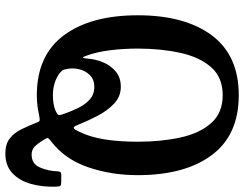

<svg xmlns="http://www.w3.org/2000/svg" viewBox="-120 -682 934 735"><g transform="rotate(90 347.5 -315.0)"><path d="M39 -375Q39 -555.5 116 -658.5Q193 -761.5 345 -761.5Q497 -761.5 574 -658.5Q651 -555.5 651 -375Q651 -272 620.2 -183.5Q589.5 -95 522 -43.5Q509.5 -34 509 -30Q508.5 -26 516 -15Q529.5 8 542 19.8Q554.5 31.5 572 31.5Q607.5 31.5 621.2 0.5Q635 -30.5 636.5 -68.5Q637 -76 639.5 -79Q642 -82 650.5 -82H675Q688 -82 691.2 -79Q694.5 -76 695 -64Q697 -10.5 684.5 34Q672 78.5 643.2 105.2Q614.5 132 568 132Q532.5 132 511 115.5Q489.5 99 476 71.8Q462.5 44.5 450 13Q446 1 441 0.5Q436 0 420.5 3Q403 7 385 9.2Q367 11.5 345 11.5Q193 11.5 116 -91.5Q39 -194.5 39 -375ZM485 -151Q505.5 -193.5 514.2 -248.5Q523 -303.5 523 -375Q523 -464.5 506.8 -538.5Q490.5 -612.5 451.5 -656.2Q412.5 -700 345 -700Q277 -700 238.2 -656.2Q199.5 -612.5 183 -538.5Q166.5 -464.5 166.5 -375Q166.5 -320 172.8 -269.5Q179 -219 193 -180.5Q198.5 -164 201 -165.2Q203.5 -166.5 205 -184Q207 -212.5 218.8 -241.5Q230.5 -270.5 253.8 -290.2Q277 -310 313 -310Q350 -310 377.2 -284.2Q404.5 -258.5 424 -220.8Q443.5 -183 458 -147Q466 -126.5 471.5 -130Q477 -133.5 485 -151ZM261 -75.5Q296 -50 345 -50Q380.5 -50 404 -60Q417.5 -66 420 -70.8Q422.5 -75.5 418 -87.5Q408.5 -116 395.2 -144Q382 -172 362.2 -190.2Q342.5 -208.5 313 -208.5Q284.5 -208.5 267.5 -191Q250.5 -173.5 245 -148.2Q239.5 -123 245.5 -100Q246.5 -90.5 250.5 -85.8Q254.5 -81 261 -75.5Z"/></g></svg>

Font: Besley* Narrow Medium
Style: Regular
Weight: 500
Width: 4
Designer: Owen Earl
Foundry: indestructible type*
Version: Version 3.000; ttfautohint (v1.8.3)